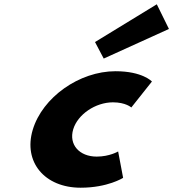

<svg xmlns="http://www.w3.org/2000/svg" viewBox="-20 -860 808 895"><path d="M422.9 -664 463.5 -587 767.5 -725 710.9 -840ZM506.5 -383C566.2 -383 592.1 -359 592.1 -359L688.2 -480C688.2 -480 644.6 -528 518.4 -528C349.3 -528 177.8 -406 132.6 -255C87.7 -105 187.8 15 356 15C482.2 15 553.9 -31 553.9 -31L530.7 -154C530.7 -154 490.6 -130 430.8 -130C349.8 -130 300 -186 321.2 -257C342.1 -327 425.4 -383 506.5 -383Z"/></svg>

Font: Hussar
Style: BdSuprExtOblThree
Weight: 700
Foundry: Cannot Into Space Fonts
Version: Version 2.00